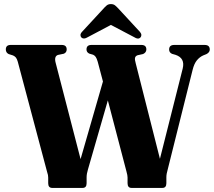

<svg xmlns="http://www.w3.org/2000/svg" viewBox="-20 -920 1047 940"><path d="M808 -677.5Q808 -700 833 -700H982Q1007 -700 1007 -677.5Q1007 -663.5 990.5 -655L975.5 -649Q958 -641.5 944.2 -625Q930.5 -608.5 923 -578L801 -90Q798 -79.5 796.2 -70.2Q794.5 -61 794.5 -52V-23Q794.5 0 775 0H624Q604.5 0 604.5 -23V-51Q604.5 -58 603.2 -63.5Q602 -69 599 -81L508 -428.5L410.5 -90Q404 -69 404 -52V-23Q404 0 384.5 0H235.5Q216 0 216 -23V-50.5Q216 -57.5 214.8 -63.2Q213.5 -69 210 -80.5L67 -618Q63 -631.5 58.2 -637.8Q53.5 -644 44 -648.5L22 -655.5Q8.5 -662.5 8.5 -678Q8.5 -700 32.5 -700H282Q306.5 -700 306.5 -678Q306.5 -663 292.5 -657L263.5 -651Q243.5 -644 253 -610.5L374.5 -141L484 -521L458.5 -617.5Q453.5 -634.5 448.5 -641.5Q443.5 -648.5 436 -652L417 -657.5Q403.5 -664 403.5 -678Q403.5 -700 428 -700H672Q696.5 -700 696.5 -678Q696.5 -663 680.5 -655.5L653.5 -649.5Q643.5 -646 641.2 -637.2Q639 -628.5 644.5 -610L763 -142.5L874.5 -584.5Q887 -635.5 839.5 -651.5L822 -656.5Q808 -663 808 -677.5ZM409.5 -738Q390 -726 379 -736Q374.5 -740 374 -747.5Q373.5 -755 381 -763.5L484.5 -875.5Q494.5 -887 502.5 -893.5Q510.5 -900 523 -900Q535.5 -900 543.5 -893.5Q551.5 -887 562 -875.5L665.5 -763.5Q672.5 -755 672 -747.5Q671.5 -740 667 -736Q656 -725.5 637 -738L523 -798Z"/></svg>

Font: Fraunces 144pt S050
Style: Bold
Weight: 700
Version: Version 1.000; ttfautohint (v1.8.3)